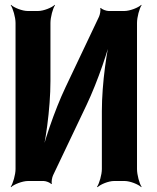

<svg xmlns="http://www.w3.org/2000/svg" viewBox="-20 -757 657 803"><path d="M394 -687 254 -392C207 -293 161 -155 143 -72L147 -71C170 -154 191 -302 191 -418V-661C191 -685 201 -722 210 -735L209 -737C197 -725 162 -711 139 -711H96C73 -711 38 -725 26 -737L25 -735C34 -722 45 -685 45 -661V-50C45 -26 34 11 25 24L26 26C38 14 74 0 97 0H163C172 0 191 7 194 13L197 11C194 5 198 -16 202 -24L342 -318C389 -417 436 -555 454 -638L450 -639C427 -556 406 -408 406 -292V-50C406 -26 395 11 386 24L388 26C400 14 434 0 457 0H501C524 0 559 14 571 26L572 24C563 11 553 -26 553 -50V-661C553 -685 563 -722 572 -735L571 -737C559 -725 523 -711 500 -711H434C425 -711 405 -718 402 -724L399 -722C402 -716 398 -695 394 -687Z"/></svg>

Font: Asimov
Style: EdgeExtreme
Weight: 500
Designer: Google
Version: Version 2.000980: 2014